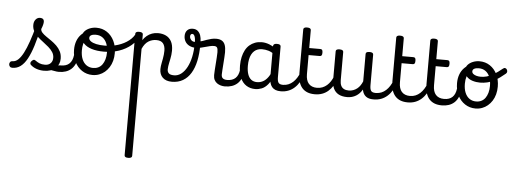

<svg xmlns="http://www.w3.org/2000/svg" viewBox="-177 -994 5801 2178"><g transform="rotate(5 2723.5 95.0)"><path d="M-55 17Q-74 17 -83.5 5.5Q-93 -6 -93.5 -20.5Q-94 -35 -85 -46.5Q-76 -58 -57 -58Q-24 -58 5.5 -85.5Q35 -113 63 -166.5Q91 -220 118.5 -299.5Q146 -379 174 -483L229 -469Q203 -347 174.5 -256Q146 -165 112.5 -104Q79 -43 38 -13Q-3 17 -55 17ZM305 19Q259 19 219 5Q179 -9 151 -36Q144 -44 144.5 -56Q145 -68 159 -81Q170 -92 179 -94.5Q188 -97 199 -89Q225 -70 249.5 -60Q274 -50 311 -50Q351 -50 374.5 -73.5Q398 -97 398 -135Q398 -171 379.5 -200Q361 -229 331.5 -254.5Q302 -280 269 -304.5Q236 -329 206.5 -356Q177 -383 158.5 -415.5Q140 -448 140 -488Q140 -526 160 -550.5Q180 -575 211 -575Q232 -575 244 -564.5Q256 -554 256 -535Q256 -519 250.5 -497.5Q245 -476 234 -450Q234 -428 252 -408.5Q270 -389 298.5 -369.5Q327 -350 358.5 -328Q390 -306 418.5 -278.5Q447 -251 465 -215.5Q483 -180 483 -133Q483 -66 434.5 -23.5Q386 19 305 19ZM474 17Q450 17 425.5 11.5Q401 6 377.5 3.5Q354 1 329 12L350 -16Q385 -34 409.5 -43Q434 -52 453.5 -55Q473 -58 493 -58Q502 -58 504 -46.5Q506 -35 502 -20.5Q498 -6 490.5 5.5Q483 17 474 17Z M475 17Q461 17 454.5 5.5Q448 -6 449.5 -20.5Q451 -35 462 -46.5Q473 -58 494 -58Q524 -58 547.5 -66Q571 -74 588 -90Q605 -106 615.5 -130Q626 -154 630 -186Q632 -201 645 -205.5Q658 -210 670.5 -205.5Q683 -201 681 -186Q677 -133 660 -94.5Q643 -56 616 -31.5Q589 -7 553.5 5Q518 17 475 17Z M858 19Q791 19 738 -16Q685 -51 655 -111.5Q625 -172 625 -250Q625 -303 641 -347.5Q657 -392 689 -424.5Q721 -457 770 -475.5Q819 -494 885 -494Q898 -494 901.5 -483Q905 -472 900.5 -461Q896 -450 883 -450Q852 -450 825.5 -441Q799 -432 778.5 -415Q758 -398 743.5 -374Q729 -350 721.5 -318.5Q714 -287 714 -250Q714 -192 731.5 -149.5Q749 -107 781.5 -84Q814 -61 858 -61Q891 -61 917.5 -74Q944 -87 962 -112Q980 -137 990 -172Q1000 -207 1000 -250Q1000 -308 983 -350.5Q966 -393 934 -416Q902 -439 858 -439Q839 -439 830 -451Q821 -463 821 -479Q821 -495 830 -507Q839 -519 858 -519Q925 -519 977 -484.5Q1029 -450 1059 -389Q1089 -328 1089 -250Q1089 -203 1078 -162Q1067 -121 1046 -88Q1025 -55 996.5 -31Q968 -7 933 6Q898 19 858 19Z M964 -256Q882 -256 823.5 -274.5Q765 -293 733.5 -327.5Q702 -362 702 -410Q702 -442 724.5 -466.5Q747 -491 782.5 -505Q818 -519 856 -519Q875 -519 884.5 -507Q894 -495 894 -479Q894 -463 884.5 -451Q875 -439 856 -439Q833 -439 817 -434Q801 -429 793 -420Q785 -411 785 -398Q785 -376 807.5 -359.5Q830 -343 870.5 -334Q911 -325 966 -325Q1048 -325 1118.5 -347.5Q1189 -370 1240 -410Q1291 -450 1314 -504Q1317 -509 1330 -506.5Q1343 -504 1354 -495.5Q1365 -487 1359 -474Q1331 -409 1272.5 -359.5Q1214 -310 1134.5 -283Q1055 -256 964 -256Z M1343 920Q1322 920 1311.5 913.5Q1301 907 1301 894V-489Q1301 -502 1311.5 -508.5Q1322 -515 1343 -515Q1365 -515 1376 -508.5Q1387 -502 1387 -489V-424Q1406 -453 1432 -474.5Q1458 -496 1490 -507.5Q1522 -519 1557 -519Q1609 -519 1648.5 -500Q1688 -481 1710.5 -440.5Q1733 -400 1733 -334Q1733 -310 1730 -286.5Q1727 -263 1722.5 -240.5Q1718 -218 1713.5 -197Q1709 -176 1706 -156.5Q1703 -137 1703 -120Q1703 -91 1720 -74.5Q1737 -58 1780 -58Q1794 -58 1800.5 -46.5Q1807 -35 1805.5 -20.5Q1804 -6 1793 5.5Q1782 17 1761 17Q1694 17 1657 -18.5Q1620 -54 1620 -115Q1620 -131 1622.5 -150.5Q1625 -170 1629.5 -191.5Q1634 -213 1638 -236Q1642 -259 1644.5 -281.5Q1647 -304 1647 -326Q1647 -379 1623.5 -409Q1600 -439 1545 -439Q1523 -439 1500.5 -433Q1478 -427 1457 -414Q1436 -401 1418.5 -379Q1401 -357 1387 -325V894Q1387 907 1376 913.5Q1365 920 1343 920Z M1761 17Q1742 17 1735.5 5.5Q1729 -6 1733 -20.5Q1737 -35 1749 -46.5Q1761 -58 1780 -58Q1825 -58 1862 -87Q1899 -116 1926 -167Q1953 -218 1967.5 -285.5Q1982 -353 1982 -429Q1982 -441 1992 -446.5Q2002 -452 2014.5 -452Q2027 -452 2037 -446.5Q2047 -441 2047 -429Q2047 -327 2029.5 -245Q2012 -163 1976.5 -104.5Q1941 -46 1887 -14.5Q1833 17 1761 17Z M2364 17Q2341 17 2318 10.5Q2295 4 2275.5 -9.5Q2256 -23 2244.5 -45.5Q2233 -68 2233 -100Q2233 -125 2235.5 -159Q2238 -193 2240.5 -230.5Q2243 -268 2245.5 -302Q2248 -336 2248 -361Q2248 -400 2238.5 -414.5Q2229 -429 2203 -429Q2182 -429 2156.5 -423Q2131 -417 2104.5 -409.5Q2078 -402 2052 -396Q2026 -390 2003 -390Q1958 -390 1926 -406Q1894 -422 1877.5 -450.5Q1861 -479 1861 -514Q1861 -555 1884 -579Q1907 -603 1946 -603Q1982 -603 2004 -584Q2026 -565 2036 -534.5Q2046 -504 2046 -469Q2054 -469 2072 -475.5Q2090 -482 2114.5 -491Q2139 -500 2166.5 -506.5Q2194 -513 2221 -513Q2261 -513 2286 -498Q2311 -483 2322.5 -451.5Q2334 -420 2334 -369Q2334 -346 2331.5 -310.5Q2329 -275 2326.5 -237Q2324 -199 2321.5 -166Q2319 -133 2319 -115Q2319 -84 2336 -71Q2353 -58 2383 -58Q2397 -58 2404 -46.5Q2411 -35 2409.5 -20.5Q2408 -6 2397 5.5Q2386 17 2364 17ZM1983 -456Q1983 -480 1979 -500Q1975 -520 1967 -532Q1959 -544 1947 -544Q1936 -544 1929.5 -536Q1923 -528 1923 -514Q1923 -493 1939 -474.5Q1955 -456 1983 -456Z M2366 17Q2352 17 2345.5 5.5Q2339 -6 2340.5 -20.5Q2342 -35 2353 -46.5Q2364 -58 2385 -58Q2415 -58 2438.5 -66Q2462 -74 2479 -90Q2496 -106 2506.5 -130Q2517 -154 2521 -186Q2523 -201 2536 -205.5Q2549 -210 2561.5 -205.5Q2574 -201 2572 -186Q2568 -133 2551 -94.5Q2534 -56 2507 -31.5Q2480 -7 2444.5 5Q2409 17 2366 17Z M2711 17Q2654 17 2610 -10.5Q2566 -38 2541 -94Q2516 -150 2516 -235Q2516 -287 2526 -331Q2536 -375 2554.5 -410Q2573 -445 2600.5 -469Q2628 -493 2663 -506Q2698 -519 2740 -519Q2781 -519 2824 -503Q2867 -487 2901 -461V-386Q2861 -418 2824.5 -429Q2788 -440 2749 -440Q2723 -440 2700.5 -432Q2678 -424 2660.5 -408Q2643 -392 2630.5 -368Q2618 -344 2611.5 -312Q2605 -280 2605 -239Q2605 -184 2618 -144.5Q2631 -105 2657.5 -84Q2684 -63 2724 -63Q2760 -63 2791.5 -79.5Q2823 -96 2849.5 -132.5Q2876 -169 2895 -229L2911 -168Q2888 -91 2854.5 -51Q2821 -11 2783.5 3Q2746 17 2711 17ZM3001 17Q2967 17 2942 7.5Q2917 -2 2901 -21.5Q2885 -41 2877.5 -70.5Q2870 -100 2870 -140V-486Q2870 -501 2881 -508Q2892 -515 2914 -515Q2935 -515 2945.5 -508.5Q2956 -502 2956 -488V-140Q2956 -95 2969.5 -76.5Q2983 -58 3020 -58Q3029 -58 3033.5 -46.5Q3038 -35 3036.5 -20.5Q3035 -6 3026.5 5.5Q3018 17 3001 17Z M3001 17Q2987 17 2980.5 5.5Q2974 -6 2975.5 -20.5Q2977 -35 2988 -46.5Q2999 -58 3020 -58Q3054 -58 3082.5 -70Q3111 -82 3134 -103Q3157 -124 3175.5 -153Q3194 -182 3207 -216Q3213 -231 3225 -229.5Q3237 -228 3245.5 -219Q3254 -210 3251 -199Q3235 -148 3211 -108Q3187 -68 3155.5 -40Q3124 -12 3085.5 2.5Q3047 17 3001 17Z M3389 17Q3341 17 3305 3Q3269 -11 3244.5 -39Q3220 -67 3207.5 -108Q3195 -149 3195 -203V-704Q3195 -717 3205.5 -723.5Q3216 -730 3237 -730Q3259 -730 3270 -723.5Q3281 -717 3281 -704V-500H3407Q3422 -500 3428.5 -491.5Q3435 -483 3435 -460Q3435 -438 3428.5 -429Q3422 -420 3407 -420H3281V-203Q3281 -167 3289 -140Q3297 -113 3313 -95Q3329 -77 3352.5 -67.5Q3376 -58 3407 -58Q3421 -58 3428 -46.5Q3435 -35 3433.5 -20.5Q3432 -6 3421 5.5Q3410 17 3389 17Z M3389 17Q3375 17 3368.5 5.5Q3362 -6 3363.5 -20.5Q3365 -35 3376 -46.5Q3387 -58 3408 -58Q3441 -58 3469 -69Q3497 -80 3520 -100Q3543 -120 3560.5 -147Q3578 -174 3590 -205Q3596 -220 3607.5 -218.5Q3619 -217 3627.5 -207Q3636 -197 3633 -186Q3618 -138 3594.5 -100.5Q3571 -63 3540.5 -36.5Q3510 -10 3472 3.5Q3434 17 3389 17Z M3758 17Q3700 17 3661 -3.5Q3622 -24 3602.5 -64.5Q3583 -105 3583 -166V-489Q3583 -502 3593.5 -508.5Q3604 -515 3625 -515Q3647 -515 3658 -508.5Q3669 -502 3669 -489V-166Q3669 -131 3680 -107Q3691 -83 3713.5 -71Q3736 -59 3769 -59Q3797 -59 3821 -68Q3845 -77 3864.5 -92.5Q3884 -108 3899 -130Q3914 -152 3924 -177V-489Q3924 -502 3934.5 -508.5Q3945 -515 3967 -515Q3988 -515 3999 -508.5Q4010 -502 4010 -489V-140Q4010 -95 4023.5 -76.5Q4037 -58 4074 -58Q4088 -58 4095 -46.5Q4102 -35 4100.5 -20.5Q4099 -6 4088 5.5Q4077 17 4055 17Q4029 17 4008.5 11.5Q3988 6 3972.5 -5.5Q3957 -17 3946.5 -34Q3936 -51 3931 -74L3929 -84Q3915 -60 3897.5 -41.5Q3880 -23 3858.5 -10Q3837 3 3812 10Q3787 17 3758 17Z M4060 17Q4046 17 4039.5 5.5Q4033 -6 4034.5 -20.5Q4036 -35 4047 -46.5Q4058 -58 4079 -58Q4113 -58 4141.5 -70Q4170 -82 4193 -103Q4216 -124 4234.5 -153Q4253 -182 4266 -216Q4272 -231 4284 -229.5Q4296 -228 4304.5 -219Q4313 -210 4310 -199Q4294 -148 4270 -108Q4246 -68 4214.5 -40Q4183 -12 4144.5 2.5Q4106 17 4060 17Z M4448 17Q4400 17 4364 3Q4328 -11 4303.5 -39Q4279 -67 4266.5 -108Q4254 -149 4254 -203V-704Q4254 -717 4264.5 -723.5Q4275 -730 4296 -730Q4318 -730 4329 -723.5Q4340 -717 4340 -704V-500H4466Q4481 -500 4487.5 -491.5Q4494 -483 4494 -460Q4494 -438 4487.5 -429Q4481 -420 4466 -420H4340V-203Q4340 -167 4348 -140Q4356 -113 4372 -95Q4388 -77 4411.5 -67.5Q4435 -58 4466 -58Q4480 -58 4487 -46.5Q4494 -35 4492.5 -20.5Q4491 -6 4480 5.5Q4469 17 4448 17Z M4448 17Q4434 17 4427.5 5.5Q4421 -6 4422.5 -20.5Q4424 -35 4435 -46.5Q4446 -58 4467 -58Q4501 -58 4529.5 -70Q4558 -82 4581 -103Q4604 -124 4622.5 -153Q4641 -182 4654 -216Q4660 -231 4672 -229.5Q4684 -228 4692.5 -219Q4701 -210 4698 -199Q4682 -148 4658 -108Q4634 -68 4602.5 -40Q4571 -12 4532.5 2.5Q4494 17 4448 17Z M4836 17Q4788 17 4752 3Q4716 -11 4691.5 -39Q4667 -67 4654.5 -108Q4642 -149 4642 -203V-704Q4642 -717 4652.5 -723.5Q4663 -730 4684 -730Q4706 -730 4717 -723.5Q4728 -717 4728 -704V-500H4854Q4869 -500 4875.5 -491.5Q4882 -483 4882 -460Q4882 -438 4875.5 -429Q4869 -420 4854 -420H4728V-203Q4728 -167 4736 -140Q4744 -113 4760 -95Q4776 -77 4799.5 -67.5Q4823 -58 4854 -58Q4868 -58 4875 -46.5Q4882 -35 4880.5 -20.5Q4879 -6 4868 5.5Q4857 17 4836 17Z M4836 17Q4822 17 4815.5 5.5Q4809 -6 4810.5 -20.5Q4812 -35 4823 -46.5Q4834 -58 4855 -58Q4885 -58 4908.5 -66Q4932 -74 4949 -90Q4966 -106 4976.5 -130Q4987 -154 4991 -186Q4993 -201 5006 -205.5Q5019 -210 5031.5 -205.5Q5044 -201 5042 -186Q5038 -133 5021 -94.5Q5004 -56 4977 -31.5Q4950 -7 4914.5 5Q4879 17 4836 17Z M5219 19Q5152 19 5099 -16Q5046 -51 5016 -111.5Q4986 -172 4986 -250Q4986 -303 5002 -347.5Q5018 -392 5050 -424.5Q5082 -457 5131 -475.5Q5180 -494 5246 -494L5244 -450Q5205 -450 5174 -436.5Q5143 -423 5120.5 -396.5Q5098 -370 5086.5 -333.5Q5075 -297 5075 -250Q5075 -192 5092.5 -149.5Q5110 -107 5142.5 -84Q5175 -61 5219 -61Q5252 -61 5278.5 -74Q5305 -87 5323 -112Q5341 -137 5351 -172Q5361 -207 5361 -250Q5361 -308 5344 -350.5Q5327 -393 5295 -416Q5263 -439 5219 -439Q5185 -439 5166 -428.5Q5147 -418 5147 -398Q5147 -381 5161.5 -369Q5176 -357 5199 -351Q5222 -345 5247 -345Q5281 -345 5316 -354.5Q5351 -364 5393.5 -389Q5436 -414 5491 -459Q5504 -470 5516 -467Q5528 -464 5535 -453Q5542 -442 5541.5 -428.5Q5541 -415 5529 -405Q5466 -352 5416.5 -324.5Q5367 -297 5326 -287.5Q5285 -278 5245 -278Q5200 -278 5158.5 -291Q5117 -304 5091 -333.5Q5065 -363 5065 -410Q5065 -442 5087.5 -466.5Q5110 -491 5145.5 -505Q5181 -519 5219 -519Q5286 -519 5338 -484.5Q5390 -450 5420 -389Q5450 -328 5450 -250Q5450 -203 5439 -162Q5428 -121 5407 -88Q5386 -55 5357.5 -31Q5329 -7 5294 6Q5259 19 5219 19Z"/></g></svg>

Font: Playwrite BE WAL
Style: Regular
Weight: 400
Designer: Veronika Burian, José Scaglione
Foundry: TypeTogether
Version: Version 1.002